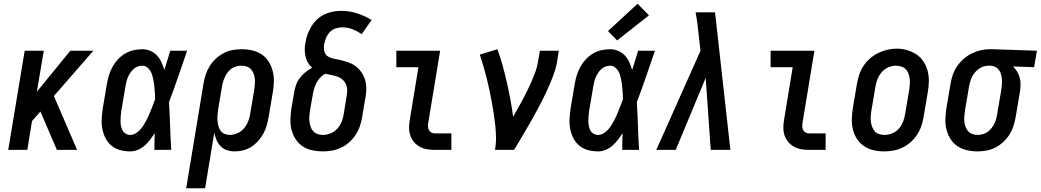

<svg xmlns="http://www.w3.org/2000/svg" viewBox="-20 -801 5561 1026"><path d="M24 0 112 -530H214L177 -311L356 -530H479L268 -288L392 0H284L196 -205L151 -154L126 0Z M676 8Q648 8 622 1Q596 -6 576 -22.5Q556 -39 544 -62.5Q532 -86 527 -112Q522 -138 523.5 -166Q525 -194 529 -221L551 -351Q555 -375 562 -398Q569 -421 580.5 -442.5Q592 -464 609.5 -483Q627 -502 648 -514.5Q669 -527 693 -532.5Q717 -538 740 -538Q763 -538 784 -529Q805 -520 819.5 -504Q834 -488 843 -468Q852 -448 858 -427Q866 -452 874 -478Q882 -504 890 -530H980Q956 -461 932.5 -392Q909 -323 883 -255Q887 -191 889 -127.5Q891 -64 895 0H805Q805 -22 805.5 -44.5Q806 -67 807 -89Q795 -71 782 -54Q769 -37 752.5 -22.5Q736 -8 716 0Q696 8 676 8ZM676 -80Q691 -80 704.5 -88Q718 -96 728.5 -107.5Q739 -119 747.5 -132.5Q756 -146 763 -159.5Q770 -173 776 -187Q782 -201 787.5 -215Q793 -229 798.5 -243Q804 -257 809 -271Q809 -285 808 -298Q807 -311 806 -324.5Q805 -338 803.5 -351Q802 -364 799 -377Q796 -390 792.5 -402Q789 -414 782 -424.5Q775 -435 764.5 -442.5Q754 -450 740 -450Q727 -450 714.5 -445Q702 -440 692.5 -431Q683 -422 675.5 -410.5Q668 -399 663 -387Q658 -375 655 -362.5Q652 -350 650 -337L628 -207Q626 -194 625 -180.5Q624 -167 624 -154Q624 -141 626.5 -128Q629 -115 635 -104Q641 -93 652 -86.5Q663 -80 676 -80Z M975 205 1067 -351Q1071 -376 1078.5 -400Q1086 -424 1099.5 -446Q1113 -468 1132.5 -486.5Q1152 -505 1175 -517Q1198 -529 1223 -533.5Q1248 -538 1272 -538Q1301 -538 1328.5 -531.5Q1356 -525 1378.5 -510Q1401 -495 1415.5 -472Q1430 -449 1437 -422Q1444 -395 1443.5 -366Q1443 -337 1438 -309L1416 -179Q1412 -156 1406 -133.5Q1400 -111 1388.5 -89.5Q1377 -68 1361 -49.5Q1345 -31 1324.5 -17.5Q1304 -4 1281 2Q1258 8 1235 8Q1213 8 1193 1.5Q1173 -5 1159 -19.5Q1145 -34 1137 -53Q1129 -72 1125 -92L1076 205ZM1207 -80Q1228 -80 1248.5 -89Q1269 -98 1283.5 -115Q1298 -132 1306 -152Q1314 -172 1317 -193L1339 -323Q1341 -337 1342 -352Q1343 -367 1341.5 -381Q1340 -395 1335 -408Q1330 -421 1321 -431Q1312 -441 1298.5 -445.5Q1285 -450 1270 -450Q1257 -450 1243 -446.5Q1229 -443 1217.5 -434.5Q1206 -426 1197 -414.5Q1188 -403 1182 -390Q1176 -377 1172 -364Q1168 -351 1166 -337L1146 -219Q1144 -204 1142.5 -188.5Q1141 -173 1142 -158.5Q1143 -144 1146.5 -129.5Q1150 -115 1158 -103.5Q1166 -92 1179 -86Q1192 -80 1207 -80Z M1705 8Q1676 8 1648 2Q1620 -4 1597.5 -19Q1575 -34 1560 -57Q1545 -80 1538 -107Q1531 -134 1532 -163Q1533 -192 1537 -221L1552 -307Q1555 -327 1562 -347Q1569 -367 1582 -384Q1595 -401 1612 -415Q1629 -429 1648 -439Q1635 -450 1626 -465.5Q1617 -481 1613 -498Q1609 -515 1608.5 -534Q1608 -553 1612 -571Q1615 -594 1623 -616Q1631 -638 1643.5 -659Q1656 -680 1673.5 -696.5Q1691 -713 1712.5 -723.5Q1734 -734 1757 -738.5Q1780 -743 1803 -743Q1848 -743 1889 -729.5Q1930 -716 1966 -694L1913 -619Q1890 -634 1864 -644.5Q1838 -655 1809 -655Q1791 -655 1773 -649Q1755 -643 1742 -629Q1729 -615 1722 -597.5Q1715 -580 1712 -563Q1709 -544 1713.5 -526Q1718 -508 1733 -499Q1748 -490 1766 -487Q1784 -484 1802 -479.5Q1820 -475 1837 -469.5Q1854 -464 1869 -455Q1884 -446 1896 -433.5Q1908 -421 1917 -406Q1926 -391 1931 -374Q1936 -357 1937 -338.5Q1938 -320 1936 -301.5Q1934 -283 1930 -264L1916 -179Q1912 -154 1904 -129.5Q1896 -105 1882 -83Q1868 -61 1848 -42.5Q1828 -24 1804 -12.5Q1780 -1 1755 3.5Q1730 8 1705 8ZM1705 -80Q1726 -80 1747 -88.5Q1768 -97 1783 -114Q1798 -131 1806 -151.5Q1814 -172 1817 -193L1831 -279Q1834 -296 1835 -314Q1836 -332 1830 -347.5Q1824 -363 1811.5 -374.5Q1799 -386 1783.5 -391.5Q1768 -397 1751 -400Q1734 -403 1717 -407Q1702 -398 1690 -385Q1678 -372 1670.5 -356.5Q1663 -341 1658 -325Q1653 -309 1651 -293L1636 -207Q1634 -193 1633 -178Q1632 -163 1634 -149Q1636 -135 1640.5 -122Q1645 -109 1654.5 -99Q1664 -89 1677.5 -84.5Q1691 -80 1705 -80Z M2305 0Q2283 0 2262 -3.5Q2241 -7 2223 -17Q2205 -27 2192 -42.5Q2179 -58 2172.5 -77.5Q2166 -97 2166 -118.5Q2166 -140 2170 -162L2216 -442H2098V-530H2332L2269 -148Q2267 -137 2267 -126.5Q2267 -116 2271.5 -107Q2276 -98 2285 -93Q2294 -88 2305 -88H2392V0Z M2625 0Q2631 -33 2630.5 -66.5Q2630 -100 2626.5 -132.5Q2623 -165 2618 -197Q2613 -229 2607 -261Q2601 -293 2594.5 -324Q2588 -355 2580 -386Q2572 -417 2563 -448Q2554 -479 2544 -509L2638 -538Q2654 -495 2666 -450.5Q2678 -406 2688.5 -360.5Q2699 -315 2707.5 -269Q2716 -223 2722 -177Q2743 -213 2763 -249.5Q2783 -286 2801 -323.5Q2819 -361 2834.5 -399.5Q2850 -438 2856 -477L2865 -530H2966L2958 -477Q2951 -435 2935 -393.5Q2919 -352 2900.5 -312Q2882 -272 2861 -232.5Q2840 -193 2818 -154Q2796 -115 2773 -76.5Q2750 -38 2727 0Z M3176 8Q3148 8 3122 1Q3096 -6 3076 -22.5Q3056 -39 3044 -62.5Q3032 -86 3027 -112Q3022 -138 3023.5 -166Q3025 -194 3029 -221L3051 -351Q3055 -375 3062 -398Q3069 -421 3080.5 -442.5Q3092 -464 3109.5 -483Q3127 -502 3148 -514.5Q3169 -527 3193 -532.5Q3217 -538 3240 -538Q3263 -538 3284 -529Q3305 -520 3319.5 -504Q3334 -488 3343 -468Q3352 -448 3358 -427Q3366 -452 3374 -478Q3382 -504 3390 -530H3480Q3456 -461 3432.5 -392Q3409 -323 3383 -255Q3387 -191 3389 -127.5Q3391 -64 3395 0H3305Q3305 -22 3305.5 -44.5Q3306 -67 3307 -89Q3295 -71 3282 -54Q3269 -37 3252.5 -22.5Q3236 -8 3216 0Q3196 8 3176 8ZM3176 -80Q3191 -80 3204.5 -88Q3218 -96 3228.5 -107.5Q3239 -119 3247.5 -132.5Q3256 -146 3263 -159.5Q3270 -173 3276 -187Q3282 -201 3287.5 -215Q3293 -229 3298.5 -243Q3304 -257 3309 -271Q3309 -285 3308 -298Q3307 -311 3306 -324.5Q3305 -338 3303.5 -351Q3302 -364 3299 -377Q3296 -390 3292.5 -402Q3289 -414 3282 -424.5Q3275 -435 3264.5 -442.5Q3254 -450 3240 -450Q3227 -450 3214.5 -445Q3202 -440 3192.5 -431Q3183 -422 3175.5 -410.5Q3168 -399 3163 -387Q3158 -375 3155 -362.5Q3152 -350 3150 -337L3128 -207Q3126 -194 3125 -180.5Q3124 -167 3124 -154Q3124 -141 3126.5 -128Q3129 -115 3135 -104Q3141 -93 3152 -86.5Q3163 -80 3176 -80ZM3278 -585 3229 -635 3387 -781 3448 -719Z M3487 0 3723 -529 3714 -611Q3711 -642 3707 -673Q3703 -704 3697 -735H3801L3883 0H3778L3751 -385L3591 0Z M4305 0Q4283 0 4262 -3.5Q4241 -7 4223 -17Q4205 -27 4192 -42.5Q4179 -58 4172.5 -77.5Q4166 -97 4166 -118.5Q4166 -140 4170 -162L4216 -442H4098V-530H4332L4269 -148Q4267 -137 4267 -126.5Q4267 -116 4271.5 -107Q4276 -98 4285 -93Q4294 -88 4305 -88H4392V0Z M4704 8Q4675 8 4647.5 1.5Q4620 -5 4597.5 -20Q4575 -35 4560 -58Q4545 -81 4538 -108Q4531 -135 4532 -164Q4533 -193 4537 -221L4559 -351Q4563 -376 4571 -400.5Q4579 -425 4593.5 -447.5Q4608 -470 4628.5 -488Q4649 -506 4672.5 -517.5Q4696 -529 4721 -535Q4746 -541 4772 -541Q4801 -541 4828 -533Q4855 -525 4877.5 -510Q4900 -495 4915 -472Q4930 -449 4937 -422.5Q4944 -396 4943.5 -366.5Q4943 -337 4938 -309L4916 -179Q4912 -154 4904 -129.5Q4896 -105 4881.5 -82.5Q4867 -60 4847 -42Q4827 -24 4803 -12.5Q4779 -1 4754 3.5Q4729 8 4704 8ZM4706 -80Q4727 -80 4748 -88.5Q4769 -97 4783.5 -114Q4798 -131 4806 -151.5Q4814 -172 4817 -193L4839 -323Q4841 -338 4842 -352.5Q4843 -367 4841 -381.5Q4839 -396 4834 -409Q4829 -422 4819.5 -431.5Q4810 -441 4796 -445.5Q4782 -450 4767 -450Q4746 -450 4726 -441Q4706 -432 4691.5 -415Q4677 -398 4669 -378Q4661 -358 4658 -337L4636 -207Q4634 -192 4633 -177.5Q4632 -163 4634 -149Q4636 -135 4641 -122Q4646 -109 4655 -99Q4664 -89 4677.5 -84.5Q4691 -80 4706 -80Z M5203 8Q5174 8 5146.5 1.5Q5119 -5 5096.5 -20Q5074 -35 5059.5 -58Q5045 -81 5038 -108Q5031 -135 5032 -164Q5033 -193 5037 -221L5059 -351Q5063 -376 5071 -400Q5079 -424 5093.5 -445.5Q5108 -467 5128 -485Q5148 -503 5171 -514.5Q5194 -526 5218.5 -532Q5243 -538 5268 -538Q5271 -538 5275 -538Q5279 -538 5283 -538L5521 -530L5506 -442L5393 -446Q5406 -434 5415.5 -418Q5425 -402 5429.5 -384.5Q5434 -367 5433.5 -347.5Q5433 -328 5430 -309L5408 -179Q5404 -154 5396.5 -130Q5389 -106 5375.5 -84Q5362 -62 5342.5 -43.5Q5323 -25 5300 -13Q5277 -1 5252 3.5Q5227 8 5203 8ZM5205 -80Q5205 -80 5205 -80Q5205 -80 5205 -80Q5218 -80 5232 -84Q5246 -88 5257.5 -96Q5269 -104 5278 -115.5Q5287 -127 5293.5 -140Q5300 -153 5303.5 -166Q5307 -179 5309 -193L5331 -323Q5333 -337 5334 -350.5Q5335 -364 5334 -377.5Q5333 -391 5329.5 -403.5Q5326 -416 5318.5 -426.5Q5311 -437 5299.5 -443Q5288 -449 5274 -450H5268Q5267 -450 5265 -450Q5263 -450 5262 -450Q5242 -450 5222.5 -440Q5203 -430 5189.5 -413.5Q5176 -397 5168.5 -377Q5161 -357 5158 -337L5136 -207Q5134 -193 5133 -178Q5132 -163 5133.5 -149Q5135 -135 5140 -122Q5145 -109 5154.5 -99Q5164 -89 5177 -84.5Q5190 -80 5205 -80Z"/></svg>

Font: Iosevka Slab Semibold
Style: Italic
Weight: 600
Italic angle: -9°
Monospace: yes
Designer: Belleve Invis
Foundry: Belleve Invis
Version: Version 11.1.1; ttfautohint (v1.8.3)